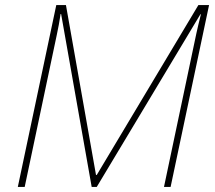

<svg xmlns="http://www.w3.org/2000/svg" viewBox="-20 -734 846 754"><path d="M50 0 201 -714H239L357 -47H360L759 -714H801L650 0H624L751 -602Q754 -617 758.5 -635Q763 -653 769 -678H767L360 0H340L220 -679H218Q214 -654 211 -637Q208 -620 203 -597L77 0Z"/></svg>

Font: Noto Sans Thin
Style: Italic
Weight: 100
Italic angle: -12°
Designer: Monotype Design Team
Foundry: Monotype Imaging Inc.
Version: Version 2.013; ttfautohint (v1.8.4.7-5d5b)